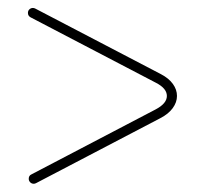

<svg xmlns="http://www.w3.org/2000/svg" viewBox="-20 -545 504 473"><path d="M48.8 -513.2Q48.8 -518.6 52.5 -522Q56.2 -525.4 61 -525.4Q64 -525.4 66.9 -523.9L376.5 -362.3Q396 -352.1 406 -338.1Q416 -324.2 416 -308.6Q416 -293 405.5 -278.6Q395 -264.2 375 -253.9L68.8 -93.8Q65.9 -92.3 63 -92.3Q58.1 -92.3 54.4 -95.9Q50.8 -99.6 50.8 -104.5Q50.8 -112.3 57.1 -115.2L363.3 -275.4Q391.1 -290 391.1 -308.6Q391.1 -327.1 364.7 -340.8L55.2 -502.4Q48.8 -505.9 48.8 -513.2Z"/></svg>

Font: Velvelyne Light
Style: Regular
Weight: 200
Designer: Manon Van der Borght et Mariel Nils
Foundry: Velvetyne
Version: Version 1.070